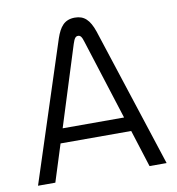

<svg xmlns="http://www.w3.org/2000/svg" viewBox="-78 -749 755 819"><g transform="rotate(-10 300.0 -339.5)"><path d="M218 -605 21 0H96L147 -161H453L504 0H578L381 -605C363 -657 340 -679 300 -679C254 -679 234 -651 218 -605ZM167 -223 276 -569C284 -594 290 -600 300 -600C310 -600 316 -593 323 -569L433 -223Z"/></g></svg>

Font: LT Wave Mono Light
Style: Regular
Weight: 300
Designer: Daniel Lyons
Version: Version 2.5 (Glyphs App)